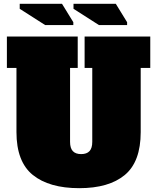

<svg xmlns="http://www.w3.org/2000/svg" viewBox="-20 -969 821 1003"><path d="M66 -279V-614H16V-778H386V-614H346V-228Q346 -195 360.5 -179.5Q375 -164 404 -164Q433 -164 447.5 -179.5Q462 -195 462 -228V-614H422V-778H765V-614H715V-279Q715 -124 632 -55Q549 14 394 14Q237 14 151.5 -55Q66 -124 66 -279ZM216 -838 83 -923V-949H304L363 -853V-838ZM497 -838 364 -923V-949H585L644 -853V-838Z"/></svg>

Font: Alfa Slab One
Style: Regular
Weight: 400
Designer: JM Sole
Foundry: JM Sole
Version: Version 2.000